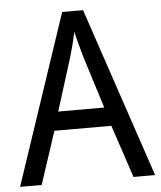

<svg xmlns="http://www.w3.org/2000/svg" viewBox="-52 -761 674 806"><g transform="rotate(-5 285.0 -358.0)"><path d="M478 0 404 -222H164L91 0H0L240 -716H328L569 0ZM311 -524Q308 -535 302.5 -555Q297 -575 291.5 -595.5Q286 -616 283 -629Q278 -601 270.5 -573Q263 -545 257 -524L187 -301H381Z"/></g></svg>

Font: Noto Sans Gurmukhi UI SemiCondensed
Style: Regular
Weight: 400
Width: 4
Designer: Jelle Bosma - Monotype Design Team
Foundry: Monotype Imaging Inc.
Version: Version 2.004; ttfautohint (v1.8.4.7-5d5b)